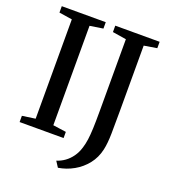

<svg xmlns="http://www.w3.org/2000/svg" viewBox="-162 -860 1021 1157"><g transform="rotate(20 348.0 -281.5)"><path d="M117.5 -52V-689L33.5 -702V-743H315.5V-702L231 -689V-51.5L315.5 -39.5V0H33.5V-40ZM320.5 143Q348.5 134.5 372.5 117.2Q396.5 100 415.2 74Q434 48 444.5 13Q452.5 -12.5 456.8 -42.8Q461 -73 462.8 -117Q464.5 -161 464.5 -228V-688L376.5 -702V-743H661V-702L578.5 -688.5V-267Q578.5 -186.5 577.5 -123.8Q576.5 -61 567 -18.5Q554.5 37 521.8 78.2Q489 119.5 443 145.5Q397 171.5 344.5 180Z"/></g></svg>

Font: Merriweather 60pt Medium
Style: Regular
Weight: 500
Version: Version 2.100